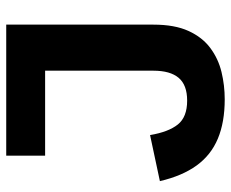

<svg xmlns="http://www.w3.org/2000/svg" viewBox="-84 -660 756 629"><g transform="rotate(-90 294.5 -345.0)"><path d="M284.2 12.7Q209 12.7 155.3 -9.8Q101.6 -32.2 67.4 -79.3Q33.2 -126.5 16.1 -199.7L167 -231.9Q177.2 -171.4 201.7 -140.9Q226.1 -110.4 279.8 -110.4Q331.1 -110.4 354.5 -138.2Q377.9 -166 377.9 -220.7V-575.7H99.6V-703.1H528.8V-220.7Q528.8 -151.4 508.1 -106Q487.3 -60.5 452.1 -34.4Q417 -8.3 373.5 2.2Q330.1 12.7 284.2 12.7Z"/></g></svg>

Font: Schibsted Grotesk
Style: Bold
Weight: 700
Designer: Bakken & Baeck AS, Henrik Kongsvoll
Foundry: Schibsted ASA
Version: Version 1.100;gftools[0.9.25]